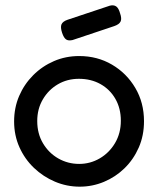

<svg xmlns="http://www.w3.org/2000/svg" viewBox="-20 -692 600 728"><path d="M282.2 15.8Q233.2 15.8 188.5 -3.1Q143.8 -22 108.8 -55.4Q73.8 -88.8 53.6 -133.9Q33.5 -179 33.5 -231.5Q33.5 -283.5 52.6 -328.1Q71.8 -372.8 106 -407Q140.2 -441.2 184.8 -460.4Q229.2 -479.5 280.2 -479.5Q349 -479.5 404.5 -447Q460 -414.5 493 -358.6Q526 -302.8 526 -232.5Q526 -177.8 506.1 -132.5Q486.2 -87.2 452.1 -54Q418 -20.8 374.1 -2.5Q330.2 15.8 282.2 15.8ZM280.2 -70.5Q322.2 -70.5 358.2 -91.5Q394.2 -112.5 416.2 -149.6Q438.2 -186.8 438.2 -234.2Q438.2 -281 417.6 -317Q397 -353 361.1 -373.1Q325.2 -393.2 279.2 -393.2Q234.8 -393.2 199.1 -372.2Q163.5 -351.2 142.4 -315.1Q121.2 -279 121.2 -233.2Q121.2 -185.2 143.1 -148.5Q165 -111.8 201.2 -91.1Q237.5 -70.5 280.2 -70.5ZM255.2 -540.2Q239.5 -536.5 230.6 -542.5Q221.8 -548.5 215.5 -567.5Q208.5 -588.5 213.1 -599.6Q217.8 -610.8 236.5 -617.2L396.5 -670.5Q411.5 -674.2 420.8 -667.5Q430 -660.8 435.2 -641.8Q442.5 -621.2 437.2 -610.4Q432 -599.5 413 -593Z"/></svg>

Font: Fredoka Light
Style: Regular
Weight: 300
Designer: Ben Nathan
Foundry: Milena B. Brandão, Ben Nathan
Version: Version 2.001